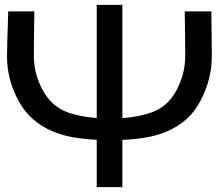

<svg xmlns="http://www.w3.org/2000/svg" viewBox="-20 -747 905 794"><path d="M854 -700Q855 -627 855.5 -581Q856 -535 856 -514Q856 -418.5 808.5 -329Q784 -282.5 748.8 -252.2Q713.5 -222 671.5 -204Q629.5 -186 582.2 -178.2Q535 -170.5 486 -168.5V27H380V-169Q331 -171 284 -179Q237 -187 195 -205Q153 -223 118 -252.8Q83 -282.5 57.5 -328.5Q9 -416.5 9 -514Q9 -529.5 10.2 -575.8Q11.5 -622 14 -700H122Q121 -629 120.5 -582.8Q120 -536.5 120 -514Q120 -442 157 -373.5Q194 -305 263.5 -281Q289 -272.5 318 -267Q347 -261.5 380 -259V-727H486V-258.5Q555.5 -263.5 608 -282.5Q675.5 -307 711 -375.5Q746 -443.5 746 -515Q746 -536.5 745.5 -582.5Q745 -628.5 744 -700Z"/></svg>

Font: Argentum Sans
Style: Regular
Weight: 400
Designer: Julieta Ulanovsky, Owen Earl, Chris M. Simpson, Rasmus Andersson, Cristiano Sobral
Foundry: The Argentum Sans Project Authors
Version: Version 3.135; ttfautohint (v1.8.4.7-5d5b-dirty)